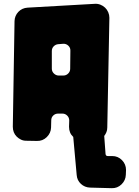

<svg xmlns="http://www.w3.org/2000/svg" viewBox="-20 -735 726 1004"><path d="M348 -469Q349 -485 337.5 -496Q326 -507 310 -506L285 -504Q271 -503 261 -493Q251 -483 251 -468V-376Q251 -361 262 -350.5Q273 -340 287 -340H311Q326 -340 336.5 -350.5Q347 -361 347 -375ZM532 71Q534 81 543 81H567Q597 81 618 102.5Q639 124 639 154L638 179Q637 208 615.5 229Q594 250 564 249L451 246Q423 245 403 226.5Q383 208 381 180L363 -19Q341 -39 341 -72L342 -105Q342 -120 331.5 -130.5Q321 -141 306 -141H284Q269 -141 258.5 -131Q248 -121 248 -106L247 -68Q246 -39 224.5 -18Q203 3 173 2L117 1Q102 1 89.5 -5Q77 -11 67 -21Q57 -31 52 -44Q47 -57 47 -72L56 -625Q57 -653 76 -673Q95 -693 124 -695L476 -715Q491 -716 505 -710.5Q519 -705 529.5 -695Q540 -685 546 -671Q552 -657 552 -642L541 -68Q541 -55 536.5 -44Q532 -33 525 -24Z"/></svg>

Font: d puntillas B to tiptoe
Style: Regular
Weight: 400
Designer: deFharo
Foundry: deFharo.com
Version: Version 1.001 2012